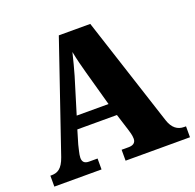

<svg xmlns="http://www.w3.org/2000/svg" viewBox="-125 -845 991 975"><g transform="rotate(-20 370.0 -357.0)"><path d="M7 0H262V-59H216C190 -59 181 -72 181 -92C181 -111 191 -143 194 -159L216 -233H430L459 -141C462 -132 469 -109 469 -91C469 -66 450 -59 430 -59H392V0H740V-59H730C695 -59 668 -78 653 -124L461 -714H291L91 -129C71 -71 45 -59 13 -59H7ZM237 -300 296 -493C306 -528 317 -569 327 -611C335 -568 346 -528 356 -491L409 -300Z"/></g></svg>

Font: Noto Serif Tamil SemiCondensed Black
Style: Italic
Weight: 900
Width: 4
Italic angle: -12°
Designer: Indian Type Foundry, Tom Grace, and the Monotype Design Team
Foundry: Monotype Imaging Inc.
Version: Version 2.003